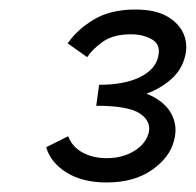

<svg xmlns="http://www.w3.org/2000/svg" viewBox="-20 -782 411 403"><path d="M218 -572 221 -595Q272 -595 301.5 -579Q331 -563 342 -538.5Q353 -514 345 -486Q336 -451 298.5 -425Q261 -399 204 -399Q153 -399 119.5 -420Q86 -441 77 -473L123 -496Q132 -473 154 -461.5Q176 -450 204 -450Q237 -450 261.5 -465Q286 -480 292 -503Q298 -527 274 -543.5Q250 -560 182 -560L188 -604Q241 -604 273.5 -620Q306 -636 312 -663Q318 -688 299.5 -699Q281 -710 255 -710Q218 -710 196 -694.5Q174 -679 163 -662L122 -691Q142 -720 177 -741Q212 -762 264 -762Q306 -762 331 -747.5Q356 -733 365.5 -710.5Q375 -688 368 -662Q361 -635 339 -615.5Q317 -596 285.5 -584.5Q254 -573 218 -572Z"/></svg>

Font: Ysabeau Office Medium
Style: Italic
Weight: 500
Italic angle: -12°
Designer: Christian Thalmann (Catharsis Fonts)
Version: Version 2.001;gftools[0.9.30]; featfreeze: tnum,lnum,ss02